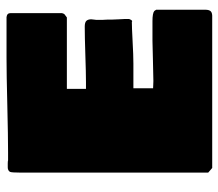

<svg xmlns="http://www.w3.org/2000/svg" viewBox="-62 -654 692 609"><g transform="rotate(-90 284.5 -350.0)"><path d="M41 -630.9Q41 -660.2 43.5 -665Q47.9 -671.9 57.6 -671.9H69.3Q77.1 -671.9 80.1 -670.9H105.5Q154.8 -670.9 254.6 -673.3Q354.5 -675.8 404.3 -675.8H534.2Q546.9 -674.3 546.9 -663.1V-500Q546.4 -497.1 545.2 -494.9Q543.9 -492.7 543.2 -491.9Q542.5 -491.2 538.6 -488.5Q534.7 -485.8 533.2 -484.4H306.6V-423.8H328.1Q356.4 -423.8 414.6 -425.8Q472.7 -427.7 503.9 -427.7Q517.6 -427.7 522.5 -422.4Q527.3 -417 527.3 -407.2Q527.3 -404.8 526.4 -398.9Q525.4 -393.1 525.4 -390.6V-372.1Q525.4 -370.1 525.9 -364Q526.4 -357.9 526.4 -353.5V-339.8Q526.4 -329.1 527.3 -318.4Q528.3 -307.6 528.3 -299.8V-287.1Q525.9 -281.2 524.4 -279.3Q522.9 -277.3 519.5 -277.3V-278.3Q501.5 -278.3 457.3 -275.9Q413.1 -273.4 386.7 -273.4H308.6V-210.9Q312.5 -210.9 320.3 -210.4Q328.1 -210 332 -210Q354 -210 397 -211.4Q439.9 -212.9 459 -212.9H521.5Q546.9 -212.9 553.7 -207Q556.2 -204.1 557.6 -201.2V-44.9Q557.6 -34.7 553.7 -29.3Q549.8 -23.9 539.1 -23.4H55.7L41 -36.1Z"/></g></svg>

Font: Bowlby One SC
Style: Regular
Weight: 400
Width: 1
Version: Version 1.2